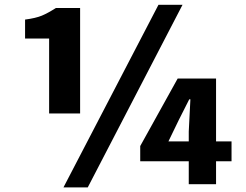

<svg xmlns="http://www.w3.org/2000/svg" viewBox="-20 -778 1040 811"><path d="M318.4 -298.8H187.5V-615.2H85.9V-695.3Q130.9 -701.2 156.7 -711.9Q182.6 -722.7 215.8 -744.1H318.4ZM649.4 -757.8H751L350.6 13.7H248ZM691.4 -180.7H777.3V-222.7L784.2 -358.4H779.3L735.4 -271.5ZM958 -180.7V-96.7H892.6V0H777.3V-96.7H572.3V-161.1L730.5 -446.3H892.6V-180.7Z"/></svg>

Font: Gen Shin Gothic Monospace Heavy
Style: Bold
Weight: 800
Designer: [Source Han Sans]
Ryoko NISHIZUKA  (kana & ideographs); Paul D. Hunt (Latin, Greek & Cyrillic); Wenlong ZHANG  (bopomofo
Version: Version 1.002.20150607